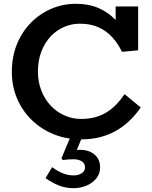

<svg xmlns="http://www.w3.org/2000/svg" viewBox="-20 -720 800 1010"><path d="M407.1 13.2Q330.6 13.2 264.1 -13.2Q197.6 -39.6 147.9 -87.8Q98.2 -135.9 70.2 -200.8Q42.3 -265.6 42.3 -341.5Q42.3 -422.2 69.3 -488Q96.3 -553.9 143.3 -601.3Q190.3 -648.7 251 -674.3Q311.6 -700 379.5 -700Q446.3 -700 497.8 -677.8Q549.2 -655.7 586.5 -616.6Q623.8 -577.5 647.5 -525.4L588.3 -543.1V-686H706.7V-455.4L621.2 -447.5Q602.1 -488.9 572.1 -522.4Q542.1 -556 499.8 -575.7Q457.4 -595.4 399.4 -595.4Q357 -595.4 317.6 -578.5Q278.2 -561.7 247 -529Q215.9 -496.4 197.7 -449.4Q179.6 -402.4 179.6 -343Q179.6 -289.7 197.2 -244.3Q214.9 -198.8 245.8 -165.4Q276.7 -132 318.1 -113.2Q359.4 -94.4 407.1 -94.4Q449.2 -94.4 482.9 -104Q516.7 -113.6 543.9 -131.2Q571.2 -148.8 593.7 -172.5Q616.2 -196.3 635.2 -224.7L720.3 -154.6Q695.7 -118.6 664.3 -87.8Q632.9 -57.1 594 -34.2Q555.1 -11.2 508.3 1Q461.5 13.2 407.1 13.2ZM366.4 270Q325.3 270 288.9 255.3Q252.5 240.5 219.6 217L254.3 159.3Q282.8 180.6 310.3 191.6Q337.9 202.7 366.4 202.7Q393.2 202.7 410.2 191.2Q427.2 179.7 427.2 160.3Q427.2 139.2 410.1 128.5Q393.1 117.8 366.5 117.8Q349.8 117.8 336.7 118.9Q323.6 120 310.6 122L303.3 112.7L355.7 -12.5H417.7L384 68.8Q387.4 68.5 392.5 68.4Q397.5 68.3 402.9 68.3Q447.6 68.3 477.1 92.8Q506.5 117.4 506.5 160.3Q506.5 194.8 486.1 219.4Q465.7 243.9 433.8 256.9Q401.9 270 366.4 270Z"/></svg>

Font: BioRhyme ExtraBold
Style: Regular
Weight: 800
Designer: Aoife Mooney
Foundry: Aoife Mooney Type
Version: Version 1.600;gftools[0.9.33]